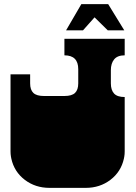

<svg xmlns="http://www.w3.org/2000/svg" viewBox="-20 -904 660 930"><path d="M35 -135Q34 -140 33 -145.5Q32 -151 31.5 -157.5Q31 -164 31 -170V-171Q31 -184 31 -190Q31 -196 31 -209V-260Q31 -269 31 -273.5Q31 -278 31 -282.5Q31 -287 31 -296V-297Q31 -310 31 -316Q31 -322 31 -334V-544H126V-500Q126 -469 141.5 -454Q157 -439 193 -439H292Q328 -439 343.5 -454Q359 -469 359 -500V-569Q359 -636 292 -636V-716H584V-636Q549 -636 533 -616.5Q517 -597 517 -564V-500Q517 -468 532.5 -451Q548 -434 584 -434V-334Q584 -321 584 -315Q584 -309 584 -297V-296Q584 -287 584 -282.5Q584 -278 584 -273.5Q584 -269 584 -260V-209Q584 -196 584 -190Q584 -184 584 -172V-171Q584 -164 583.5 -157.5Q583 -151 582 -145.5Q581 -140 580 -135Q566 -72 515 -33Q464 6 395 6H220Q151 6 100 -33Q49 -72 35 -135ZM374 -884H504L582 -757H502L438 -820L382 -757H300Z"/></svg>

Font: Danfo
Style: Regular
Weight: 400
Version: Version 1.000;Glyphs 3.2 (3236)